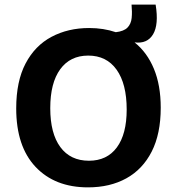

<svg xmlns="http://www.w3.org/2000/svg" viewBox="-20 -795 764 829"><path d="M360 14Q217 14 133.5 -74.5Q50 -163 50 -327Q50 -444 90.5 -521Q131 -598 202.5 -636Q274 -674 365 -674Q427 -674 480 -656Q515 -660 530.5 -676Q546 -692 548.5 -717.5Q551 -743 548 -775H652Q666 -689 641 -647Q616 -605 561 -612Q615 -569 644.5 -498Q674 -427 674 -330Q674 -217 635 -140.5Q596 -64 525.5 -25Q455 14 360 14ZM364 -101Q442 -101 484.5 -158.5Q527 -216 527 -322Q527 -433 483.5 -494Q440 -555 361 -555Q283 -555 240 -496Q197 -437 197 -328Q197 -219 240.5 -160Q284 -101 364 -101Z"/></svg>

Font: Bricolage Grotesque 12pt Bricolage Grotesque 10pt Regular
Style: Bold
Weight: 700
Designer: Mathieu Triay
Foundry: Atelier Triay
Version: Version 1.001; ttfautohint (v1.8.4.7-5d5b);gftools[0.9.33.de